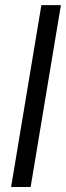

<svg xmlns="http://www.w3.org/2000/svg" viewBox="-20 -748 264 768"><path d="M223.6 -727.5 102.5 0H24.4L145.5 -727.5Z"/></svg>

Font: Inter Tight
Style: Italic
Weight: 400
Italic angle: -9.39999°
Designer: Rasmus Andersson
Foundry: rsms
Version: Version 3.002